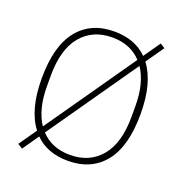

<svg xmlns="http://www.w3.org/2000/svg" viewBox="-136 -854 959 1008"><g transform="rotate(20 343.0 -350.0)"><path d="M343 12Q228 12 159 -57L96 34L69 17L138 -82Q103 -127 85 -193.5Q67 -260 67 -349Q67 -529 139.5 -619.5Q212 -710 343 -710Q458 -710 527 -641L592 -734L618 -717L548 -617Q583 -571 601 -504.5Q619 -438 619 -349Q619 -169 546.5 -78.5Q474 12 343 12ZM107 -319Q107 -253 120.5 -201.5Q134 -150 159 -113L506 -611Q445 -677 343 -677Q234 -677 170.5 -601Q107 -525 107 -379ZM579 -379Q579 -445 565.5 -496.5Q552 -548 527 -585L180 -87Q241 -21 343 -21Q452 -21 515.5 -97Q579 -173 579 -319Z"/></g></svg>

Font: IBM Plex Sans Arabic ExtLt
Style: Regular
Weight: 200
Designer: Mike Abbink, Paul van der Laan, Pieter van Rosmalen, Wael Morcos, Khajak Apelian
Foundry: Bold Monday
Version: Version 1.2